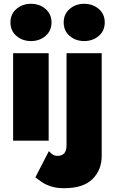

<svg xmlns="http://www.w3.org/2000/svg" viewBox="-20 -740 606 1010"><path d="M315 -622Q315 -666 346.5 -693Q378 -720 423 -720Q468 -720 499.5 -693Q531 -666 531 -622Q531 -578 499.5 -551Q468 -524 423 -524Q378 -524 346.5 -551Q315 -578 315 -622ZM35 -622Q35 -666 66.5 -693Q98 -720 143 -720Q188 -720 219.5 -693Q251 -666 251 -622Q251 -578 219.5 -551Q188 -524 143 -524Q98 -524 66.5 -551Q35 -578 35 -622ZM237 55Q247 66 257.5 73Q268 80 282 80Q330 80 330 25V-460H515V80Q515 154 466.5 202Q418 250 317 250Q276 250 246.5 240Q217 230 198 216.5Q179 203 166 193ZM49 -460H236V0H49Z"/></svg>

Font: Jost* Black
Style: Regular
Weight: 900
Version: Version 3.7